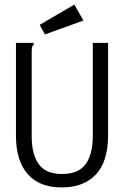

<svg xmlns="http://www.w3.org/2000/svg" viewBox="-20 -811 540 842"><path d="M50 -215V-623H128V-616Q122 -610 120.5 -603Q119 -596 119 -579V-214Q119 -134 150 -91Q181 -48 252 -48Q324 -48 355.5 -91Q387 -134 387 -217V-623H454V-218Q454 -103 400.5 -46Q347 11 251 11Q152 11 101 -48Q50 -107 50 -215ZM154 -702 306 -791 346 -721 177 -660Z"/></svg>

Font: Vazir Code
Style: Code
Weight: 400
Foundry: DejaVu fonts team - Redesigned by Saber Rastikerdar
Version: Version 1.1.2